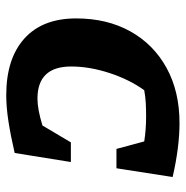

<svg xmlns="http://www.w3.org/2000/svg" viewBox="-10 -575 595 615"><g transform="rotate(90 287.5 -267.5)"><path d="M285 10Q168 10 103.5 -48Q39 -106 39 -214Q39 -313 80.5 -387.5Q122 -462 197.5 -503.5Q273 -545 374 -545Q451 -545 547 -523L519 -343H457L433 -432Q395 -438 353 -438Q332 -438 311.5 -437Q291 -436 269 -432Q235 -385 214 -321Q193 -257 193 -198Q193 -90 296 -90Q330 -90 382 -106L436 -197H499L470 -17Q414 -4 368.5 3Q323 10 285 10Z"/></g></svg>

Font: Piazzolla SC
Style: Bold Italic
Weight: 700
Italic angle: -11.3°
Designer: Juan Pablo del Peral
Foundry: Huerta Tipografica
Version: Version 1.330